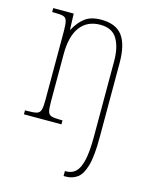

<svg xmlns="http://www.w3.org/2000/svg" viewBox="-117 -618 735 934"><g transform="rotate(15 250.5 -151.0)"><path d="M295 240V215H302Q330 215 349 197Q368 179 378 136Q388 93 388 16V-364Q388 -433 363 -475Q338 -517 278 -517Q213 -517 177.5 -470.5Q142 -424 142 -333V-95Q142 -60 146 -44.5Q150 -29 164.5 -24.5Q179 -20 211 -20H220V0H31V-20H44Q76 -20 90.5 -24.5Q105 -29 109.5 -44.5Q114 -60 114 -95V-441Q114 -476 109.5 -492Q105 -508 91 -512Q77 -516 47 -516H35V-536H138L141 -456H143Q165 -497 195 -519.5Q225 -542 276 -542Q350 -542 383 -498Q416 -454 416 -361V16Q416 108 402 156.5Q388 205 363 222.5Q338 240 306 240Z"/></g></svg>

Font: Noto Serif Ethiopic Condensed Thin
Style: Regular
Weight: 100
Width: 3
Designer: Monotype Design Team
Foundry: Monotype Imaging Inc.
Version: Version 2.102; ttfautohint (v1.8.4.7-5d5b)